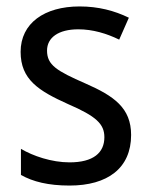

<svg xmlns="http://www.w3.org/2000/svg" viewBox="-20 -566 468 596"><path d="M387 -147C387 -231 334 -268 245 -307C156 -346 126 -364 126 -409C126 -449 161 -475 223 -475C268 -475 311 -462 350 -443L380 -511C335 -533 285 -546 227 -546C118 -546 44 -494 44 -405C44 -319 100 -284 191 -243C279 -205 304 -181 304 -140C304 -92 270 -62 196 -62C140 -62 82 -82 45 -104V-23C82 -2 130 10 196 10C314 10 387 -44 387 -147Z"/></svg>

Font: Noto Sans Sinhala SemiCondensed
Style: Regular
Weight: 400
Width: 4
Designer: Jelle Bosma - Monotype Design Team
Foundry: Monotype Imaging Inc.
Version: Version 2.006